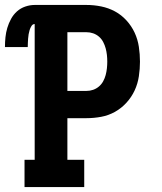

<svg xmlns="http://www.w3.org/2000/svg" viewBox="-34 -755 654 775"><path d="M65 0V-110H106V-658Q98 -658 93 -650Q88 -642 85.5 -633.5Q83 -625 81.5 -616.5Q80 -608 79.5 -599.5Q79 -591 78.5 -582.5Q78 -574 78 -565H-14Q-14 -585 -12 -604.5Q-10 -624 -4.5 -642.5Q1 -661 10.5 -678.5Q20 -696 34.5 -709Q49 -722 68 -728.5Q87 -735 106 -735H315Q345 -735 374.5 -729Q404 -723 430 -709Q456 -695 476.5 -672.5Q497 -650 509.5 -623Q522 -596 526.5 -566Q531 -536 531 -506Q531 -477 526.5 -447Q522 -417 509.5 -390Q497 -363 476.5 -340.5Q456 -318 430 -303.5Q404 -289 374.5 -283.5Q345 -278 315 -278H238V-110H306V0ZM238 -388H315Q329 -388 342 -392.5Q355 -397 365.5 -406Q376 -415 382.5 -427Q389 -439 392.5 -452Q396 -465 397.5 -479Q399 -493 399 -506Q399 -520 397.5 -533.5Q396 -547 392.5 -560Q389 -573 382.5 -585.5Q376 -598 365.5 -607Q355 -616 342 -620.5Q329 -625 315 -625H238Z"/></svg>

Font: Iosevka HT Extrabold Extended
Style: Regular
Weight: 800
Width: 7
Monospace: yes
Designer: Belleve Invis
Foundry: Belleve Invis
Version: Version 32.3.0; ttfautohint (v1.8.4)